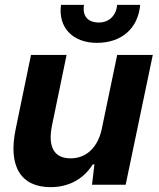

<svg xmlns="http://www.w3.org/2000/svg" viewBox="-20 -763 658 793"><path d="M189 10C256 10 321 -17 363 -84H370L360 0H499L611 -536H464L400 -229C384 -155 337 -109 272 -109C201 -109 177 -159 195 -246L255 -536H108L45 -231C12 -75 67 10 189 10ZM380 -586C481 -586 550 -644 559 -743H464C460 -700 432 -670 388 -670C344 -670 319 -696 327 -743H232C219 -649 281 -586 380 -586Z"/></svg>

Font: Mona Sans
Style: Bold Italic
Weight: 700
Italic angle: -11.7°
Designer: Deni Anggara
Foundry: GitHub
Version: Version 2.000;Glyphs 3.2.3 (3260)